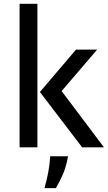

<svg xmlns="http://www.w3.org/2000/svg" viewBox="-20 -775 568 1010"><path d="M83 -754.9H176.8V0H83ZM526.9 0H412.1L189.9 -291L379.9 -514.2H491.2L304.2 -295.9ZM273.9 214.8H213.9Q227.1 168 234.1 129.9Q241.2 91.8 244.1 46.9H337.9Q330.1 90.8 317.6 125Q305.2 159.2 273.9 214.8Z"/></svg>

Font: Sarala
Style: Regular
Weight: 400
Designer: Andres Torresi
Foundry: Huerta Tipografica
Version: Version 1.004;PS 001.003;hotconv 1.0.70;makeotf.lib2.5.58329